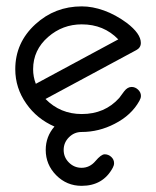

<svg xmlns="http://www.w3.org/2000/svg" viewBox="-20 -420 496 611"><path d="M428.5 -114.7Q428.5 -107.9 423.6 -99.1Q398.2 -53.2 345 -26.1Q294.7 0 239.7 0Q216.3 0 199.5 16.8Q182.6 33.7 182.6 57.1Q182.6 80.8 199.5 97.4Q216.3 114 239.7 114Q265.6 114 283.8 92.5Q302 71 313 71Q325 71 334 79.3Q343 87.6 343 99.1Q343 106.4 338.9 113.8Q307.9 171.4 239.7 171.4Q192.4 171.4 158.9 137.7Q125.5 104 125.5 57.1Q125.5 14.6 153.3 -17.3Q97.4 -41.7 63.7 -90.1Q28.6 -139.9 28.6 -199.7Q28.6 -284.4 92.8 -343Q154.8 -399.7 240.2 -399.7Q274.2 -399.7 310.8 -386.6Q347.4 -373.5 383.3 -347.2Q428.2 -313 428.2 -283.4Q428.2 -268.1 413.3 -260.3L124.8 -105Q171.9 -57.1 240.2 -57.1Q313.5 -57.1 359.4 -108.2Q364.5 -115.5 375.1 -129.4Q385.7 -143.3 398.9 -143.3Q410.2 -143.3 419.3 -134.8Q428.5 -126.2 428.5 -114.7ZM356.4 -294.7Q310.3 -342.5 240.2 -342.5Q179.2 -342.5 133.3 -302.5Q85.4 -261 85.4 -199.7Q85.4 -175.3 94 -153.3Z"/></svg>

Font: EnergyBar
Style: Regular
Weight: 400
Italic angle: -10°
Version: 1.0 2000-03-28